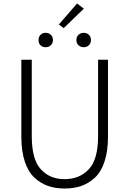

<svg xmlns="http://www.w3.org/2000/svg" viewBox="-20 -1073 745 1106"><path d="M103 -285V-729H163V-288Q163 -155 215 -98Q267 -41 352 -41Q438 -41 491.5 -98Q545 -155 545 -288V-729H602V-285Q602 -202 582 -142Q562 -82 526 -49Q490 -16 447 -1.5Q404 13 352 13Q300 13 257.5 -1.5Q215 -16 179 -49Q143 -82 123 -142Q103 -202 103 -285ZM285 -842Q285 -824 273 -812.5Q261 -801 243 -801Q225 -801 213.5 -812Q202 -823 202 -842Q202 -861 213.5 -872.5Q225 -884 243 -884Q261 -884 273 -872.5Q285 -861 285 -842ZM319 -932 424 -1053 463 -1023 347 -911ZM420 -842Q420 -861 432 -872.5Q444 -884 462 -884Q480 -884 492 -872.5Q504 -861 504 -842Q504 -824 492 -812.5Q480 -801 462 -801Q444 -801 432 -812.5Q420 -824 420 -842Z"/></svg>

Font: Noto Sans Korean Light
Style: Regular
Weight: 300
Designer: Ryoko NISHIZUKA  (kana & ideographs); Paul D. Hunt (Latin, Greek & Cyrillic); Wenlong ZHANG  (bopomofo); Sandoll Communi
Foundry: Adobe Systems Incorporated
Version: Version 1.000;PS 1;hotconv 1.0.78;makeotf.lib2.5.61930